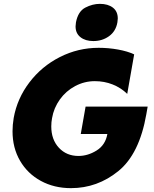

<svg xmlns="http://www.w3.org/2000/svg" viewBox="-20 -962 799 996"><path d="M387 -153Q325 -153 285.5 -195.5Q246 -238 246 -306Q246 -329 250 -349Q259 -402 290.5 -446Q322 -490 370 -515.5Q418 -541 472 -541Q521 -541 564 -524Q607 -507 640 -475L676 -680Q642 -696 592.5 -705Q543 -714 492 -714Q385 -714 290.5 -666Q196 -618 132.5 -534.5Q69 -451 51 -350Q45 -314 45 -281Q45 -195 84 -128Q123 -61 192 -23.5Q261 14 348 14Q485 14 594 -74.5Q703 -163 739 -369L746 -409H424L399 -267H537Q527 -210 481.5 -181.5Q436 -153 387 -153ZM374 -846Q372 -832 372 -825Q372 -789 397.5 -769Q423 -749 464 -749Q511 -749 546 -774.5Q581 -800 589 -846Q591 -860 591 -866Q591 -903 565.5 -922.5Q540 -942 498 -942Q460 -942 422.5 -922.5Q385 -903 374 -846Z"/></svg>

Font: Geom Black
Style: Bold Italic
Weight: 900
Italic angle: -10°
Version: Version 1.102